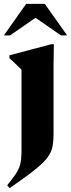

<svg xmlns="http://www.w3.org/2000/svg" viewBox="-36 -738 368 995"><path d="M75.5 -377Q69.5 -383.5 60.5 -392Q51.5 -400.5 39.8 -411.5Q28 -422.5 13 -436.5V-451.5L230.5 -509H243L241.5 -404.5V-46.5Q241.5 -13 237.8 12.2Q234 37.5 221.8 60Q209.5 82.5 184.5 107Q159.5 131.5 118 162.5Q76.5 193.5 14 237L1.5 222Q27 190.5 42 168.8Q57 147 64 128.8Q71 110.5 73.2 89.2Q75.5 68 75.5 38ZM-16 -554.5 99.5 -718H196L312 -554.5H280L122.5 -663.5H173.5L16 -554.5Z"/></svg>

Font: Newsreader 60pt
Style: Bold
Weight: 700
Designer: Hugues Gentile
Foundry: Production Type
Version: Version 1.003